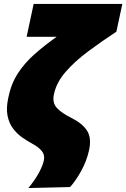

<svg xmlns="http://www.w3.org/2000/svg" viewBox="-20 -753 638 970"><path d="M123.5 197Q159.5 152.5 178 117.2Q196.5 82 201.5 57.5Q207.5 30 191.2 10Q175 -10 144 -26.5Q118 -40.5 91.8 -59Q65.5 -77.5 45.5 -104.2Q25.5 -131 18 -169Q10.5 -207 22 -259.5Q35.5 -328 69.5 -381Q103.5 -434 153.8 -478.5Q204 -523 266 -567H114.5L150 -733H598L568 -593Q491 -542.5 423.8 -492.2Q356.5 -442 310.8 -389Q265 -336 252.5 -277Q243 -233 268.2 -206.8Q293.5 -180.5 338.5 -158.5Q394.5 -131 419 -94Q443.5 -57 430 5.5Q418.5 58.5 391.5 108.2Q364.5 158 334 192Z"/></svg>

Font: Commissioner Black
Style: Italic
Weight: 900
Italic angle: -12°
Designer: Kostas Bartsokas
Foundry: Kostas Bartsokas
Version: Version 1.000; ttfautohint (v1.8.3)